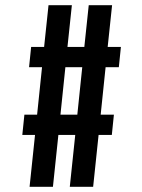

<svg xmlns="http://www.w3.org/2000/svg" viewBox="-20 -720 549 740"><path d="M270 -200H205L184 0H94L115 -200H66L74 -278H123L142 -461H92L100 -539H150L167 -700H257L240 -539H305L322 -700H412L395 -539H446L438 -461H387L368 -278H419L411 -200H360L339 0H249ZM213 -278H278L297 -461H232Z"/></svg>

Font: Bebas Neue Bold
Style: Regular
Weight: 700
Designer: Ryoichi Tsunekawa & LGV (GE)
Foundry: Free Software Foundation, Inc.
Version: Version 1.003 August 13, 2016